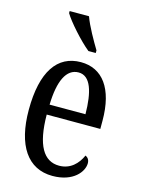

<svg xmlns="http://www.w3.org/2000/svg" viewBox="-118 -833 666 910"><g transform="rotate(15 215.5 -378.0)"><path d="M243 -606H279V-619C256 -657 219 -721 203 -766H108V-756C128 -721 198 -642 243 -606ZM231 10C333 10 378 -50 378 -91C378 -109 369 -119 358 -124C339 -81 304 -45 249 -45C173 -45 131 -114 130 -264H393V-304C393 -462 329 -546 223 -546C108 -546 42 -452 42 -264C42 -90 109 10 231 10ZM307 -313H131C134 -430 165 -496 225 -496C284 -496 306 -422 307 -313Z"/></g></svg>

Font: Noto Serif Georgian ExtraCondensed
Style: Regular
Weight: 400
Width: 2
Designer: Monotype Design Team, Akaki Razmadze
Foundry: Google LLC
Version: Version 2.003